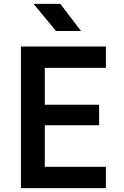

<svg xmlns="http://www.w3.org/2000/svg" viewBox="-20 -970 640 990"><path d="M398 -810 291 -950H153L269 -810ZM526 0V-110H211V-324H491V-430H211V-620H526V-730H88V0Z"/></svg>

Font: Tekne LDO
Style: Bold
Weight: 700
Monospace: yes
Designer: Alessio Laiso, Mario Rullo, Paolo Rosset
Foundry: Alessio Laiso
Version: Version 1.000;hotconv 1.0.109;makeotfexe 2.5.65596